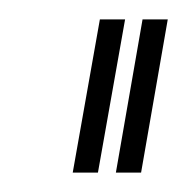

<svg xmlns="http://www.w3.org/2000/svg" viewBox="-20 -695 193 198"><path d="M99.5 -517H125.5L153 -675H127ZM55 -517H81L109 -675H83Z"/></svg>

Font: Anybody UltraCondensed ExtraLight
Style: Italic
Weight: 250
Width: 1
Italic angle: -10°
Version: Version 1.113;gftools[0.9.25]